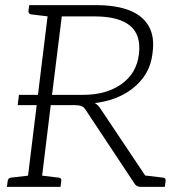

<svg xmlns="http://www.w3.org/2000/svg" viewBox="-20 -729 716 749"><path d="M49 -319 54 -359H155L150 -319ZM84 0 171 -709H354Q433 -709 485 -688.5Q537 -668 560.5 -626.5Q584 -585 575 -522Q569 -467 538.5 -426Q508 -385 459.5 -359.5Q411 -334 350 -327Q362 -320 372 -305L576 0H529Q512 0 504 -14L315 -299Q308 -311 298 -315Q288 -319 269 -319H178L139 0ZM183 -359H304Q395 -359 454 -401Q513 -443 522 -518Q531 -593 487 -629Q443 -665 349 -665H221ZM530 0 503 -52 541 -45ZM7 0 10 -23Q11 -29 14.5 -32.5Q18 -36 23 -36L100 -45L101 0ZM188 -709 176 -664 101 -673Q96 -674 93.5 -677Q91 -680 91 -686L94 -709ZM123 0 134 -45 209 -36Q214 -36 217 -32.5Q220 -29 219 -23L216 0ZM530 0 541 -45 616 -36Q621 -36 624 -32.5Q627 -29 626 -23L623 0Z"/></svg>

Font: Aleo Light
Style: Italic
Weight: 300
Italic angle: -7°
Designer: Alessio Laiso
Foundry: Alessio Laiso
Version: Version 2.001;gftools[0.9.29]